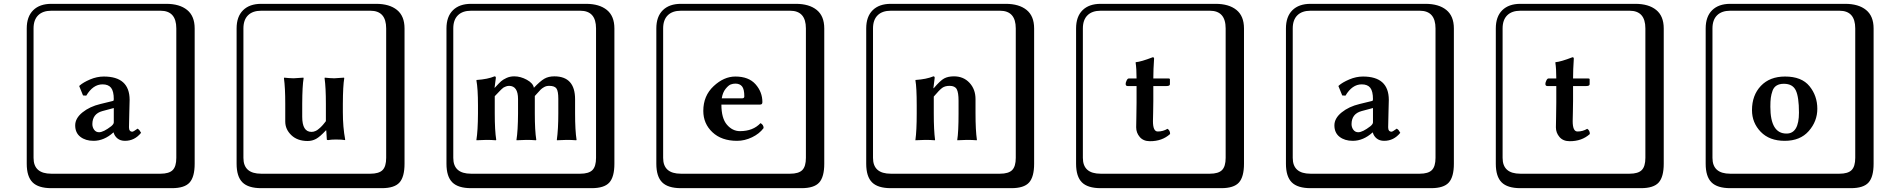

<svg xmlns="http://www.w3.org/2000/svg" viewBox="-20 -774 9936 1006"><path d="M576.2 -208 516.1 -191.9Q464.4 -177.7 463.9 -124Q463.9 -106.9 473.4 -94Q482.9 -81.1 499 -81.1Q522 -81.1 563 -112.8Q576.2 -124 576.2 -132.8ZM655.8 -106.9Q655.8 -84 673.8 -84Q678.7 -84 701.2 -100.1L703.1 -98.1Q710.9 -94.2 719.2 -78.1Q685.1 -36.1 634.8 -36.1Q610.8 -36.1 595.5 -48.6Q580.1 -61 575.2 -80.1H574.2Q525.4 -36.1 470.2 -36.1Q428.2 -36.1 401.1 -57.1Q374 -78.1 374 -117.2Q374 -154.3 412.1 -185.1Q450.2 -215.8 505.9 -229L571.8 -245.1Q575.7 -245.1 576.2 -253.9Q576.2 -295.9 562 -314Q547.9 -332 517.1 -332Q467.3 -332 432.1 -272.9L415 -273.9L395 -323.2L397.9 -326.2Q416 -342.3 451.9 -357.7Q487.8 -373 523.9 -373Q658.7 -373 659.2 -251Q659.2 -249 657.5 -184.6Q655.8 -120.1 655.8 -106.9ZM249 -717.8Q204.1 -717.8 179.9 -693.8Q155.8 -669.9 155.8 -625V53.2Q155.8 136.2 249 136.2H820.8Q865.7 136.2 884.8 117.2Q903.8 98.1 903.8 53.2V-625Q903.8 -717.8 820.8 -717.8ZM1000 84Q1000 152.8 973.4 182.4Q946.8 211.9 880.9 211.9H249Q181.2 211.9 150.6 181.4Q120.1 150.9 120.1 84V-625Q120.1 -687 154.1 -720.5Q188 -753.9 249 -753.9H851.1Q920.9 -753.9 960.4 -721.9Q1000 -689.9 1000 -625Z M1687.5 -90.8Q1656.7 -57.6 1636.2 -46.4Q1615.7 -35.2 1591.8 -35.2Q1538.6 -35.2 1506.6 -65.7Q1474.6 -96.2 1474.6 -137.2V-230Q1474.6 -314.9 1467.8 -363.8L1468.8 -367.2Q1493.7 -364.3 1518.6 -363.8L1569.8 -367.2L1570.8 -363.8Q1564 -324.7 1563.5 -230V-162.1Q1563.5 -83 1611.8 -83Q1616.7 -83 1622.1 -84Q1627.4 -85 1632.6 -87.4Q1637.7 -89.8 1641.6 -92Q1645.5 -94.2 1650.6 -99.1Q1655.8 -104 1658.7 -106Q1661.6 -107.9 1667.2 -114.5Q1672.9 -121.1 1674.3 -122.6Q1675.8 -124 1681.2 -131.1Q1686.5 -138.2 1687.5 -139.2V-230Q1687.5 -314.9 1680.7 -363.8L1681.6 -367.2Q1706.5 -364.3 1731.4 -363.8L1782.7 -367.2L1783.7 -363.8Q1776.9 -324.7 1776.4 -230V-187Q1776.4 -106.9 1788.6 -43L1787.6 -40Q1772.5 -43 1739.7 -43Q1714.8 -43 1699.7 -40Q1692.9 -40 1692.4 -43L1689.5 -90.8ZM1348.6 -717.8Q1303.7 -717.8 1279.5 -693.8Q1255.4 -669.9 1255.4 -625V53.2Q1255.4 136.2 1348.6 136.2H1920.4Q1965.3 136.2 1984.4 117.2Q2003.4 98.1 2003.4 53.2V-625Q2003.4 -717.8 1920.4 -717.8ZM2099.6 84Q2099.6 152.8 2073 182.4Q2046.4 211.9 1980.5 211.9H1348.6Q1280.8 211.9 1250.2 181.4Q1219.7 150.9 1219.7 84V-625Q1219.7 -687 1253.7 -720.5Q1287.6 -753.9 1348.6 -753.9H1950.7Q2020.5 -753.9 2060.1 -721.9Q2099.6 -689.9 2099.6 -625Z M2905.3 -180.2V-256.8Q2905.3 -295.9 2895.8 -310.1Q2886.2 -324.2 2857.4 -324.2Q2842.3 -324.2 2830.8 -317.6Q2819.3 -311 2812.7 -304.4Q2806.2 -297.9 2782.2 -271V-248V-180.2Q2782.2 -90.3 2790 -41L2788.1 -39.1Q2764.2 -41 2738.3 -41L2687 -39.1L2686 -41Q2693.8 -87.9 2694.3 -180.2V-254.9Q2694.3 -323.7 2647.5 -324.2Q2641.6 -324.2 2637 -323Q2632.3 -321.8 2626.7 -319.3Q2621.1 -316.9 2617.7 -314.9Q2614.3 -313 2607.7 -306.4Q2601.1 -299.8 2598.1 -296.9Q2595.2 -293.9 2586.2 -284.4Q2577.1 -274.9 2572.3 -270V-180.2Q2572.3 -90.3 2580.1 -41L2578.1 -39.1Q2554.2 -41 2528.3 -41L2477.1 -39.1L2476.1 -41Q2483.9 -87.9 2484.4 -180.2V-221.2Q2484.4 -310.1 2476.1 -353L2478 -355Q2535.2 -358.9 2571.3 -374Q2578.1 -374 2578.1 -366.2L2571.3 -314H2572.3Q2595.2 -338.9 2605.2 -347.9Q2615.2 -356.9 2633.8 -365.5Q2652.3 -374 2674.3 -374Q2707.5 -374 2740.5 -356Q2773.4 -337.9 2777.3 -314Q2810.5 -349.1 2832.3 -361.6Q2854 -374 2884.3 -374Q2993.2 -374 2993.2 -253.9V-180.2Q2993.2 -90.3 3001 -41L2999 -39.1Q2975.1 -41 2949.2 -41L2898.4 -39.1L2897.5 -41Q2905.3 -96.2 2905.3 -180.2ZM2448.2 -717.8Q2403.3 -717.8 2379.2 -693.8Q2355 -669.9 2355 -625V53.2Q2355 136.2 2448.2 136.2H3020Q3064.9 136.2 3084 117.2Q3103 98.1 3103 53.2V-625Q3103 -717.8 3020 -717.8ZM3199.2 84Q3199.2 152.8 3172.6 182.4Q3146 211.9 3080.1 211.9H2448.2Q2380.4 211.9 2349.9 181.4Q2319.3 150.9 2319.3 84V-625Q2319.3 -687 2353.3 -720.5Q2387.2 -753.9 2448.2 -753.9H3050.3Q3120.1 -753.9 3159.7 -721.9Q3199.2 -689.9 3199.2 -625Z M3761.7 -258.8H3868.7Q3879.9 -258.8 3879.9 -269Q3879.9 -307.1 3867.9 -321.5Q3856 -335.9 3833 -335.9Q3820.8 -335.9 3808.8 -331.5Q3796.9 -327.1 3781.7 -308.3Q3766.6 -289.6 3761.7 -258.8ZM3964.8 -128.9Q3981 -120.1 3981 -103Q3959 -73.2 3920.4 -54.7Q3881.8 -36.1 3841.8 -36.1Q3760.7 -36.1 3712.9 -81.1Q3665 -126 3665 -192.9Q3665 -272 3719 -322.5Q3772.9 -373 3833 -373Q3902.8 -373 3938.7 -332.5Q3974.6 -292 3974.6 -238.8Q3974.6 -225.6 3961.9 -226.1H3759.8Q3759.8 -154.3 3788.8 -120.6Q3817.9 -86.9 3856.9 -86.9Q3925.8 -86.9 3964.8 -128.9ZM3547.9 -717.8Q3502.9 -717.8 3478.8 -693.8Q3454.6 -669.9 3454.6 -625V53.2Q3454.6 136.2 3547.9 136.2H4119.6Q4164.6 136.2 4183.6 117.2Q4202.6 98.1 4202.6 53.2V-625Q4202.6 -717.8 4119.6 -717.8ZM4298.8 84Q4298.8 152.8 4272.2 182.4Q4245.6 211.9 4179.7 211.9H3547.9Q3480 211.9 3449.5 181.4Q3418.9 150.9 3418.9 84V-625Q3418.9 -687 3452.9 -720.5Q3486.8 -753.9 3547.9 -753.9H4149.9Q4219.7 -753.9 4259.3 -721.9Q4298.8 -689.9 4298.8 -625Z M5091.3 -180.2Q5091.3 -91.3 5098.6 -41L5097.7 -39.1Q5072.8 -41 5046.4 -41Q5046.4 -41 4996.6 -39.1L4995.6 -41Q5002.4 -82 5002.4 -180.2V-246.1Q5002.4 -289.1 4992.9 -306.6Q4983.4 -324.2 4955.6 -324.2Q4931.6 -324.2 4917 -313.7Q4902.3 -303.2 4872.6 -268.1V-180.2Q4872.6 -91.3 4879.4 -41L4878.4 -39.1Q4853.5 -41 4828.6 -41L4776.4 -39.1V-41Q4783.2 -88.9 4783.2 -180.2V-221.2Q4783.2 -316.4 4776.4 -353L4777.3 -355Q4834.5 -358.9 4870.6 -374Q4877.4 -374 4877.4 -366.2L4870.6 -312H4872.6Q4906.7 -352.1 4927 -363Q4947.3 -374 4978.5 -374Q5028.3 -374 5059.8 -340.1Q5091.3 -306.2 5091.3 -254.9ZM4647.5 -717.8Q4602.5 -717.8 4578.4 -693.8Q4554.2 -669.9 4554.2 -625V53.2Q4554.2 136.2 4647.5 136.2H5219.2Q5264.2 136.2 5283.2 117.2Q5302.2 98.1 5302.2 53.2V-625Q5302.2 -717.8 5219.2 -717.8ZM5398.4 84Q5398.4 152.8 5371.8 182.4Q5345.2 211.9 5279.3 211.9H4647.5Q4579.6 211.9 4549.1 181.4Q4518.6 150.9 4518.6 84V-625Q4518.6 -687 4552.5 -720.5Q4586.4 -753.9 4647.5 -753.9H5249.5Q5319.3 -753.9 5358.9 -721.9Q5398.4 -689.9 5398.4 -625Z M5888.2 -323.2Q5878.4 -323.2 5877.9 -334Q5877.9 -341.8 5883.1 -352.3Q5888.2 -362.8 5894 -362.8H5935.1Q5935.1 -413.6 5930.2 -445.8L5931.2 -448.2Q5958 -450.2 6020 -474.1Q6026.9 -474.1 6026.9 -466.8Q6022.9 -409.7 6022.9 -362.8H6104Q6109.9 -362.8 6109.9 -357.9V-333Q6109.9 -323.2 6092.3 -323.2H6022.9V-245.1Q6022.9 -220.2 6022 -184.1Q6021 -147.9 6021 -139.2Q6021 -85 6045.9 -85Q6073.7 -85 6097.2 -99.1Q6111.3 -90.3 6110.8 -71.8Q6068.8 -33.7 6004.9 -34.2Q5970.7 -34.2 5951.9 -56.2Q5933.1 -78.1 5933.1 -106.9Q5933.1 -115.7 5934.1 -163.8Q5935.1 -211.9 5935.1 -236.8V-323.2ZM5747.1 -717.8Q5702.1 -717.8 5678 -693.8Q5653.8 -669.9 5653.8 -625V53.2Q5653.8 136.2 5747.1 136.2H6318.8Q6363.8 136.2 6382.8 117.2Q6401.9 98.1 6401.9 53.2V-625Q6401.9 -717.8 6318.8 -717.8ZM6498 84Q6498 152.8 6471.4 182.4Q6444.8 211.9 6378.9 211.9H5747.1Q5679.2 211.9 5648.7 181.4Q5618.2 150.9 5618.2 84V-625Q5618.2 -687 5652.1 -720.5Q5686 -753.9 5747.1 -753.9H6349.1Q6418.9 -753.9 6458.5 -721.9Q6498 -689.9 6498 -625Z M7173.8 -208 7113.8 -191.9Q7062 -177.7 7061.5 -124Q7061.5 -106.9 7071 -94Q7080.6 -81.1 7096.7 -81.1Q7119.6 -81.1 7160.6 -112.8Q7173.8 -124 7173.8 -132.8ZM7253.4 -106.9Q7253.4 -84 7271.5 -84Q7276.4 -84 7298.8 -100.1L7300.8 -98.1Q7308.6 -94.2 7316.9 -78.1Q7282.7 -36.1 7232.4 -36.1Q7208.5 -36.1 7193.1 -48.6Q7177.7 -61 7172.9 -80.1H7171.9Q7123 -36.1 7067.9 -36.1Q7025.9 -36.1 6998.8 -57.1Q6971.7 -78.1 6971.7 -117.2Q6971.7 -154.3 7009.8 -185.1Q7047.9 -215.8 7103.5 -229L7169.4 -245.1Q7173.3 -245.1 7173.8 -253.9Q7173.8 -295.9 7159.7 -314Q7145.5 -332 7114.7 -332Q7064.9 -332 7029.8 -272.9L7012.7 -273.9L6992.7 -323.2L6995.6 -326.2Q7013.7 -342.3 7049.6 -357.7Q7085.4 -373 7121.6 -373Q7256.3 -373 7256.8 -251Q7256.8 -249 7255.1 -184.6Q7253.4 -120.1 7253.4 -106.9ZM6846.7 -717.8Q6801.8 -717.8 6777.6 -693.8Q6753.4 -669.9 6753.4 -625V53.2Q6753.4 136.2 6846.7 136.2H7418.5Q7463.4 136.2 7482.4 117.2Q7501.5 98.1 7501.5 53.2V-625Q7501.5 -717.8 7418.5 -717.8ZM7597.7 84Q7597.7 152.8 7571 182.4Q7544.4 211.9 7478.5 211.9H6846.7Q6778.8 211.9 6748.3 181.4Q6717.8 150.9 6717.8 84V-625Q6717.8 -687 6751.7 -720.5Q6785.6 -753.9 6846.7 -753.9H7448.7Q7518.6 -753.9 7558.1 -721.9Q7597.7 -689.9 7597.7 -625Z M8087.4 -323.2Q8077.6 -323.2 8077.1 -334Q8077.1 -341.8 8082.3 -352.3Q8087.4 -362.8 8093.3 -362.8H8134.3Q8134.3 -413.6 8129.4 -445.8L8130.4 -448.2Q8157.2 -450.2 8219.2 -474.1Q8226.1 -474.1 8226.1 -466.8Q8222.2 -409.7 8222.2 -362.8H8303.2Q8309.1 -362.8 8309.1 -357.9V-333Q8309.1 -323.2 8291.5 -323.2H8222.2V-245.1Q8222.2 -220.2 8221.2 -184.1Q8220.2 -147.9 8220.2 -139.2Q8220.2 -85 8245.1 -85Q8272.9 -85 8296.4 -99.1Q8310.5 -90.3 8310.1 -71.8Q8268.1 -33.7 8204.1 -34.2Q8169.9 -34.2 8151.1 -56.2Q8132.3 -78.1 8132.3 -106.9Q8132.3 -115.7 8133.3 -163.8Q8134.3 -211.9 8134.3 -236.8V-323.2ZM7946.3 -717.8Q7901.4 -717.8 7877.2 -693.8Q7853 -669.9 7853 -625V53.2Q7853 136.2 7946.3 136.2H8518.1Q8563 136.2 8582 117.2Q8601.1 98.1 8601.1 53.2V-625Q8601.1 -717.8 8518.1 -717.8ZM8697.3 84Q8697.3 152.8 8670.7 182.4Q8644 211.9 8578.1 211.9H7946.3Q7878.4 211.9 7847.9 181.4Q7817.4 150.9 7817.4 84V-625Q7817.4 -687 7851.3 -720.5Q7885.3 -753.9 7946.3 -753.9H8548.3Q8618.2 -753.9 8657.7 -721.9Q8697.3 -689.9 8697.3 -625Z M9159.7 -196.8Q9159.7 -274.9 9206.3 -324Q9252.9 -373 9333 -373Q9419.9 -373 9460.9 -322.5Q9502 -272 9502 -204.1Q9502 -138.2 9457 -87.2Q9412.1 -36.1 9331.1 -36.1Q9251 -36.1 9205.3 -83.5Q9159.7 -130.9 9159.7 -196.8ZM9326.7 -335Q9303.7 -335 9288.8 -325.9Q9273.9 -316.9 9267.3 -298.3Q9260.7 -279.8 9258.3 -261.5Q9255.9 -243.2 9255.9 -214.8Q9255.9 -73.7 9340.8 -74.2Q9405.8 -74.2 9405.8 -184.1Q9405.8 -266.1 9389.2 -300.5Q9372.6 -335 9326.7 -335ZM9045.9 -717.8Q9001 -717.8 8976.8 -693.8Q8952.6 -669.9 8952.6 -625V53.2Q8952.6 136.2 9045.9 136.2H9617.7Q9662.6 136.2 9681.6 117.2Q9700.7 98.1 9700.7 53.2V-625Q9700.7 -717.8 9617.7 -717.8ZM9796.9 84Q9796.9 152.8 9770.3 182.4Q9743.7 211.9 9677.7 211.9H9045.9Q8978 211.9 8947.5 181.4Q8917 150.9 8917 84V-625Q8917 -687 8950.9 -720.5Q8984.9 -753.9 9045.9 -753.9H9647.9Q9717.8 -753.9 9757.3 -721.9Q9796.9 -689.9 9796.9 -625Z"/></svg>

Font: Linux Biolinum Keyboard
Style: Regular
Weight: 700
Designer: Philipp H. Poll
Foundry: Philipp H. Poll
Version: Version 0.6.1 ; ttfautohint (v0.9)